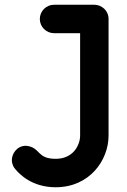

<svg xmlns="http://www.w3.org/2000/svg" viewBox="-20 -780 536 810"><path d="M90 -165C49 -165 30 -129 30 -105C30 -86 39 -72 45 -66C61 -47 113 10 215 10C358 10 438 -104 438 -208V-700C438 -736 408 -760 378 -760H208C175 -760 148 -733 148 -700C148 -667 175 -640 208 -640H318V-208C318 -168 289 -110 215 -110C133 -110 152 -159 90 -165Z"/></svg>

Font: LS
Style: Bold
Weight: 700
Designer: BSozoo
Foundry: BSozoo
Version: Version 001.000